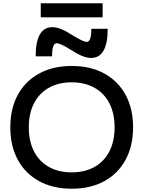

<svg xmlns="http://www.w3.org/2000/svg" viewBox="-20 -1143 876 1173"><path d="M418 10Q304 10 219.5 -36Q135 -82 89 -166.5Q43 -251 43 -365Q43 -480 89 -564Q135 -648 219.5 -694Q304 -740 418 -740Q533 -740 617 -694Q701 -648 747 -564Q793 -480 793 -365Q793 -251 747 -166.5Q701 -82 617 -36Q533 10 418 10ZM418 -90Q499 -90 558 -123.5Q617 -157 648.5 -218.5Q680 -280 680 -365Q680 -450 648.5 -511.5Q617 -573 558 -606.5Q499 -640 418 -640Q337 -640 278 -606.5Q219 -573 187.5 -511.5Q156 -450 156 -365Q156 -280 187.5 -218.5Q219 -157 278 -123.5Q337 -90 418 -90ZM536 -789Q511 -789 482 -801Q453 -813 412 -839Q384 -857 360.5 -868Q337 -879 326 -879Q312 -879 305 -859.5Q298 -840 298 -799H198Q198 -977 300 -977Q325 -977 354.5 -965Q384 -953 424 -927Q453 -909 476 -898Q499 -887 510 -887Q524 -887 531 -907Q538 -927 538 -967H638Q638 -789 536 -789ZM229 -1037V-1123H607V-1037Z"/></svg>

Font: M PLUS 2 Medium
Style: Regular
Weight: 500
Designer: Coji Morishita
Foundry: UNDERFOREST DESIGN
Version: Version 1.001